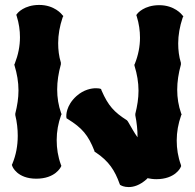

<svg xmlns="http://www.w3.org/2000/svg" viewBox="-20 -723 791 779"><path d="M232 -663C231 -665 201 -703 139 -703C78 -703 51 -670 50 -668L46 -663L48 -657C57 -628 61 -600 61 -572C61 -536 54 -501 40 -465L38 -461L39 -457C49 -424 55 -391 55 -356C55 -325 50 -294 42 -262V-256C49 -227 52 -199 52 -172C52 -132 45 -94 30 -58L28 -54L30 -49C30 -47 50 2 127 2C204 2 226 -44 227 -46L229 -50L227 -55C215 -88 210 -121 210 -155C210 -189 216 -223 228 -256L230 -260L228 -264C217 -295 212 -327 212 -360C212 -392 217 -426 227 -462V-469C219 -495 216 -521 216 -548C216 -582 222 -616 234 -652L237 -658ZM719 -662C718 -664 688 -702 626 -702C565 -702 538 -669 537 -667L533 -662L535 -656C544 -627 548 -598 548 -570C548 -535 541 -499 527 -464L525 -460L526 -455C536 -423 542 -389 542 -355C542 -324 537 -293 529 -261V-255C535 -225 538 -196 538 -169V-166C525 -184 514 -204 499 -230L495 -235C443 -268 419 -294 392 -356L390 -362L383 -364C382 -364 377 -365 369 -365C352 -365 320 -360 290 -333C247 -294 249 -254 249 -250L250 -243L255 -240C313 -204 338 -175 363 -111L364 -107L368 -105C422 -69 446 -31 465 22L467 27L471 29C472 30 484 36 502 36C522 36 547 29 575 4C576 2 578 1 579 0C589 2 601 4 614 4C691 4 713 -43 713 -45L715 -49L714 -54C702 -87 697 -120 697 -153C697 -187 703 -221 715 -255L717 -259L715 -263C704 -294 699 -326 699 -359C699 -391 704 -425 714 -461V-468C706 -494 703 -520 703 -547C703 -580 709 -615 721 -651L724 -657Z"/></svg>

Font: Hanalei Fill
Style: Regular
Weight: 400
Designer: Astigmatic (AOETI)
Foundry: Astigmatic (AOETI)
Version: Version 1.000